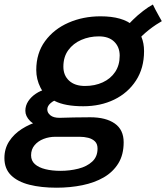

<svg xmlns="http://www.w3.org/2000/svg" viewBox="-84 -602 754 871"><path d="M293.5 -120Q211.5 -120 165 -143.5Q118.5 -167 99.5 -204.8Q80.5 -242.5 80.5 -284.5Q80.5 -361 120.5 -415.5Q160.5 -470 226.8 -499Q293 -528 372 -528Q473 -528 521.2 -485.2Q569.5 -442.5 569.5 -370Q569.5 -293 533 -236.8Q496.5 -180.5 434.2 -150.2Q372 -120 293.5 -120ZM172.5 249.5Q102.5 249.5 49.2 236Q-4 222.5 -34 193Q-64 163.5 -64 115Q-64 72.5 -42.5 39.2Q-21 6 15 -17Q51 -40 95.5 -52.8Q140 -65.5 186 -67.5Q216.5 -68.5 250.5 -69.2Q284.5 -70 325.5 -70Q396 -70 436.5 -41.8Q477 -13.5 477 43.5Q477 100 452.8 139.2Q428.5 178.5 386.5 202.8Q344.5 227 289.5 238.2Q234.5 249.5 172.5 249.5ZM190.5 173Q233 173 271.5 163.2Q310 153.5 334.2 131.2Q358.5 109 358.5 72Q358.5 51 346.8 39.5Q335 28 316.5 23.2Q298 18.5 277.5 18.5Q251 18.5 222 18.5Q193 18.5 167 18.5Q139 18.5 113.8 28.2Q88.5 38 72.8 56.8Q57 75.5 57 102.5Q57 127 74.2 142.5Q91.5 158 121.8 165.5Q152 173 190.5 173ZM122.5 -22.5Q73.5 -32 52.2 -53.5Q31 -75 31 -99.5Q31 -123 44.2 -143Q57.5 -163 79 -177.2Q100.5 -191.5 123.5 -196.5L188.5 -155.5Q161.5 -148 146 -134.5Q130.5 -121 130.5 -105.5Q130.5 -90.5 144.5 -79Q158.5 -67.5 186 -67.5ZM301.5 -212Q346.5 -212 382.2 -228.5Q418 -245 438.5 -275.8Q459 -306.5 459 -349.5Q459 -388.5 434.2 -412.8Q409.5 -437 364.5 -437Q321.5 -437 284.8 -421Q248 -405 225.8 -374.5Q203.5 -344 203.5 -299.5Q203.5 -260 229.5 -236Q255.5 -212 301.5 -212ZM537.5 -413.5 483.5 -470Q496 -489.5 518 -511.2Q540 -533 564.8 -552Q589.5 -571 609.5 -581.5Q613.5 -573 621 -558.5Q628.5 -544 636.8 -529.5Q645 -515 650 -506Q640 -500.5 624 -490Q608 -479.5 591.2 -466.2Q574.5 -453 560 -439Q545.5 -425 537.5 -413.5Z"/></svg>

Font: Grandstander Thin Medium
Style: Italic
Weight: 500
Italic angle: -15°
Version: Version 1.200